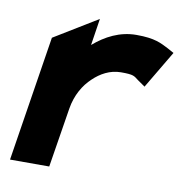

<svg xmlns="http://www.w3.org/2000/svg" viewBox="-61 -534 570 593"><g transform="rotate(10 224.0 -238.0)"><path d="M8 0H131L161 -187C168 -230 188 -264 213 -287C235 -308 264 -325 299 -325C340 -325 340 -321 355 -310L378 -294L448 -412L428 -423C404 -435 385 -447 326 -447C274 -447 230 -424 193 -392L206 -476L70 -393Z"/></g></svg>

Font: Charger Pro
Style: UltraNarObl
Weight: 900
Designer: Jasper
Foundry: Cannot Into Space Fonts
Version: Version 1.09